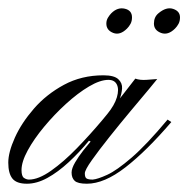

<svg xmlns="http://www.w3.org/2000/svg" viewBox="-62 -444 455 464"><path d="M218 -184Q214 -176 206.5 -170Q199 -164 195.5 -162.5Q192 -161 197 -168Q215 -190 220.5 -209Q226 -228 220.5 -239.5Q215 -251 200 -251Q180 -251 153 -235Q126 -219 97.5 -193Q69 -167 44.5 -137.5Q20 -108 5 -80.5Q-10 -53 -10 -33Q-10 -18 -4 -14Q2 -10 8 -10Q31 -10 61.5 -31.5Q92 -53 124 -86Q156 -119 185 -153.5Q214 -188 235.5 -216Q257 -244 265 -254Q276 -250 291.5 -251Q307 -252 318 -253Q316 -250 297.5 -228Q279 -206 253.5 -175.5Q228 -145 202.5 -113Q177 -81 160 -57Q143 -33 143 -25Q143 -15 147.5 -12.5Q152 -10 162 -10Q174 -11 197 -21.5Q220 -32 256 -63Q292 -94 343 -155Q343 -155 347.5 -152Q352 -149 352 -149Q292 -79 241 -39.5Q190 0 148 0Q126 0 118.5 -7Q111 -14 111 -27Q111 -37 119.5 -51.5Q128 -66 139 -80Q150 -94 157 -102Q157 -102 155 -103Q153 -104 153 -104Q130 -76 104 -52Q78 -28 52.5 -14Q27 0 3 0Q-22 0 -32 -12.5Q-42 -25 -42 -51Q-42 -76 -26 -111.5Q-10 -147 20 -181.5Q50 -216 92.5 -239Q135 -262 188 -262Q214 -262 224 -252.5Q234 -243 233 -230Q232 -217 227 -204Q222 -191 218 -184ZM361 -375Q344 -358 327 -364.5Q310 -371 310 -387Q310 -403 321 -412Q340 -428 356.5 -422.5Q373 -417 373 -402Q373 -393 369.5 -386.5Q366 -380 361 -375ZM245 -375Q228 -358 211.5 -364.5Q195 -371 195 -387Q195 -395 199 -401.5Q203 -408 207 -412Q222 -427 239.5 -423Q257 -419 257 -402Q257 -393 253.5 -386.5Q250 -380 245 -375Z"/></svg>

Font: Kapakana
Style: Regular
Weight: 400
Designer: Kousuke Nagai
Version: Version 1.002